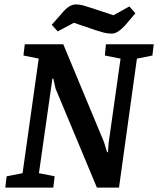

<svg xmlns="http://www.w3.org/2000/svg" viewBox="-20 -848 715 868"><path d="M4 0 10 -51 82 -65 155 -583 86 -597 92 -648H266L450 -206L464 -160H468L471 -201L525 -583L454 -597L459 -648H675L669 -597L599 -583L518 0H418L231 -448L221 -493H217L156 -65L227 -51L221 0ZM485 -696Q467 -696 449.5 -700.5Q432 -705 414 -711L314 -745L241 -706L214 -736L260 -788Q275 -807 291 -817.5Q307 -828 323 -828Q340 -828 358 -823Q376 -818 393 -812L493 -779L565 -819L592 -788L547 -735Q531 -717 515.5 -706.5Q500 -696 485 -696Z"/></svg>

Font: Faustina SemiBold
Style: Italic
Weight: 600
Italic angle: -8°
Designer: Alfonso Garcia
Foundry: http://www.omnibus-type.com
Version: Version 1.200